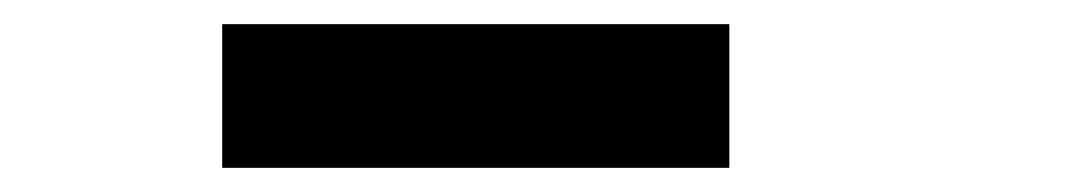

<svg xmlns="http://www.w3.org/2000/svg" viewBox="-20 -760 890 159"><path d="M164 -621V-740H584V-621Z"/></svg>

Font: Trispace SemiExpanded ExtraBold
Style: Regular
Weight: 800
Width: 6
Designer: Tyler Finck
Foundry: Etcetera Type Company
Version: Version 1.210; ttfautohint (v1.8.3)